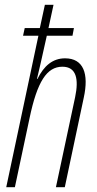

<svg xmlns="http://www.w3.org/2000/svg" viewBox="-20 -780 403 800"><path d="M6 0H42L103 -287C135 -440 175 -502 240 -502C298 -502 309 -451 293 -375L213 0H250L329 -373C351 -473 328 -537 251 -537C200 -537 163 -506 136 -451H134C142 -483 153 -532 175 -631H282L288 -663H182L203 -760H167L146 -663H83L76 -631H140Z"/></svg>

Font: Noto Sans ExtraCondensed ExtraLight
Style: Italic
Weight: 200
Width: 2
Italic angle: -12°
Designer: Monotype Design Team
Foundry: Monotype Imaging Inc.
Version: Version 2.013